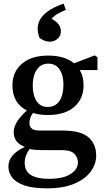

<svg xmlns="http://www.w3.org/2000/svg" viewBox="-20 -797 570 1050"><path d="M241 -212Q283 -212 305 -245Q327 -278 327 -333Q327 -386 305.5 -417.5Q284 -449 244 -449Q204 -449 181.5 -416.5Q159 -384 159 -330Q159 -276 180 -244Q201 -212 241 -212ZM243 -168Q198 -168 160 -179Q141 -153 141 -124Q141 -105 153.5 -94Q166 -83 199 -83H324Q422 -83 464 -46Q506 -9 506 54Q506 101 475.5 142Q445 183 385.5 208Q326 233 237 233Q160 233 113.5 217Q67 201 46.5 174Q26 147 26 114Q26 82 47 55.5Q68 29 116 6Q85 -5 70 -25.5Q55 -46 55 -73Q55 -102 72.5 -130.5Q90 -159 127 -193Q48 -233 48 -330Q48 -404 100 -448.5Q152 -493 243 -493Q334 -493 385 -451L498 -494L513 -484V-414H416Q437 -380 437 -330Q437 -257 386 -212.5Q335 -168 243 -168ZM115 93Q115 139 149 160Q183 181 246 181Q325 181 365.5 155Q406 129 406 92Q406 64 386.5 44Q367 24 319 24H208Q171 24 142 18Q115 54 115 93ZM186 -639Q186 -674 205.5 -700Q225 -726 257.5 -745.5Q290 -765 328 -777L340 -743Q315 -733 296 -722Q277 -711 262 -694Q285 -683 299 -665.5Q313 -648 313 -626Q313 -601 295 -585Q277 -569 251 -569Q224 -569 196 -590Q186 -619 186 -639Z"/></svg>

Font: Source Serif Pro SemiBold
Style: Regular
Weight: 600
Designer: Frank Grießhammer
Foundry: Adobe Systems Incorporated
Version: Version 3.001;hotconv 1.0.111;makeotfexe 2.5.65597